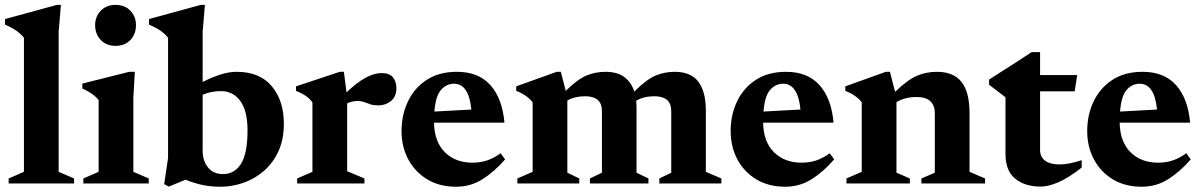

<svg xmlns="http://www.w3.org/2000/svg" viewBox="-21 -732 4796 766"><path d="M213 -46.5 274.5 -20V0H13.5V-20L74.5 -46.5V-581.5Q62.5 -596.5 45.2 -608.8Q28 -621 -1 -634V-656L206 -712.5H222L213 -606Z M440 -549Q403.5 -549 381 -572.5Q358.5 -596 358.5 -631.5Q358.5 -666 381 -689.2Q403.5 -712.5 440 -712.5Q477 -712.5 499.2 -689.2Q521.5 -666 521.5 -631.5Q521.5 -596 499.2 -572.5Q477 -549 440 -549ZM517 -445.5 511 -341.5V-46.5L572.5 -20V0H311.5V-20L372.5 -46.5V-332.5Q362 -346.5 344.5 -358.5Q327 -370.5 307.5 -379V-398.5L494.5 -445.5Z M1111.5 -238Q1111.5 -176 1090 -129Q1068.5 -82 1032 -50.2Q995.5 -18.5 950.5 -2.8Q905.5 13 858.5 13Q821.5 13 789.2 6.5Q757 0 719 -15L652.5 12.5L634 2.5L649.5 -102V-581.5Q637.5 -596.5 620.2 -608.8Q603 -621 573.5 -634V-656L780 -712.5H796.5L787.5 -606V-405Q824 -423.5 858.2 -434.5Q892.5 -445.5 923 -445.5Q1015.5 -445.5 1063.5 -387.8Q1111.5 -330 1111.5 -238ZM787.5 -130.5Q787.5 -90.5 808.8 -64Q830 -37.5 869 -37.5Q914.5 -37.5 940.5 -78.5Q966.5 -119.5 966.5 -211.5Q966.5 -289.5 937.8 -329Q909 -368.5 860.5 -368.5Q842 -368.5 823.5 -365Q805 -361.5 787.5 -354Z M1501.5 -440.5Q1533.5 -440.5 1547 -423Q1560.5 -405.5 1560.5 -381Q1560.5 -346 1538.5 -328.8Q1516.5 -311.5 1490 -311.5Q1469.5 -311.5 1456.8 -315.8Q1444 -320 1432.5 -324.5Q1421 -329 1404.5 -329Q1383.5 -329 1364 -319.5V-49L1433 -20V0H1164.5V-20L1225.5 -46.5V-323.5Q1213.5 -340 1197.5 -350.5Q1181.5 -361 1160 -369.5V-387.5L1334.5 -445.5H1351L1361.5 -363.5Q1441.5 -440.5 1501.5 -440.5Z M1802 -445.5Q1888.5 -445.5 1936 -391.8Q1983.5 -338 1991.5 -242.5H1710.5Q1712 -166 1754 -124.5Q1796 -83 1864 -83Q1895 -83 1921.8 -91.8Q1948.5 -100.5 1976.5 -120.5L1994 -96Q1952.5 -48 1904.8 -17.5Q1857 13 1798.5 13Q1732.5 13 1683.8 -16.2Q1635 -45.5 1608 -95.8Q1581 -146 1581 -209.5Q1581 -273.5 1606.5 -327.2Q1632 -381 1681.2 -413.2Q1730.5 -445.5 1802 -445.5ZM1790 -398Q1760.5 -398 1738.8 -373.8Q1717 -349.5 1712 -287L1859.5 -295Q1849.5 -398 1790 -398Z M2518.5 -300V-43L2566 -20V0H2332.5V-20L2380.5 -43V-287.5Q2380.5 -319.5 2363.2 -333.8Q2346 -348 2313.5 -348Q2272 -348 2242.5 -331V-43L2290 -20V0H2043V-20L2104 -46.5V-323.5Q2083 -352 2038.5 -369.5V-387.5L2200 -445.5H2216.5L2236 -369.5Q2284 -416.5 2319.5 -431Q2355 -445.5 2394.5 -445.5Q2441 -445.5 2469.2 -425Q2497.5 -404.5 2509.5 -366.5Q2558.5 -415.5 2594.5 -430.5Q2630.5 -445.5 2671 -445.5Q2735 -445.5 2765 -406.2Q2795 -367 2795 -290V-46.5L2857 -20V0H2609.5V-20L2657 -43V-287.5Q2657 -319.5 2639.5 -333.8Q2622 -348 2590 -348Q2547 -348 2517 -330Q2518.5 -316 2518.5 -300Z M3115 -445.5Q3201.5 -445.5 3249 -391.8Q3296.5 -338 3304.5 -242.5H3023.5Q3025 -166 3067 -124.5Q3109 -83 3177 -83Q3208 -83 3234.8 -91.8Q3261.5 -100.5 3289.5 -120.5L3307 -96Q3265.5 -48 3217.8 -17.5Q3170 13 3111.5 13Q3045.5 13 2996.8 -16.2Q2948 -45.5 2921 -95.8Q2894 -146 2894 -209.5Q2894 -273.5 2919.5 -327.2Q2945 -381 2994.2 -413.2Q3043.5 -445.5 3115 -445.5ZM3103 -398Q3073.5 -398 3051.8 -373.8Q3030 -349.5 3025 -287L3172.5 -295Q3162.5 -398 3103 -398Z M3655 -20 3708.5 -43V-279.5Q3708.5 -345 3635.5 -345Q3611.5 -345 3591 -339.5Q3570.5 -334 3555.5 -324.5V-43L3609 -20V0H3356V-20L3417 -46.5V-323.5Q3396 -352 3351.5 -369.5V-387.5L3513 -445.5H3529.5L3550 -365.5Q3600.5 -414.5 3637.8 -430Q3675 -445.5 3717 -445.5Q3783 -445.5 3815 -405.2Q3847 -365 3847 -281V-46.5L3909 -20V0H3655Z M4128.5 -133.5Q4128.5 -106 4148.5 -91Q4168.5 -76 4205.5 -76Q4243.5 -76 4294.5 -93V-63.5Q4243 -23 4202.2 -5.2Q4161.5 12.5 4131 12.5Q4068.5 12.5 4029.5 -18.8Q3990.5 -50 3990.5 -118.5V-344L3925 -394V-414.5Q3949 -430 3979.5 -449.5Q4010 -469 4040.5 -488.5Q4071 -508 4094.5 -524H4128.5V-432.5H4276.5L4266.5 -367.5H4128.5Z M4537.5 -445.5Q4624 -445.5 4671.5 -391.8Q4719 -338 4727 -242.5H4446Q4447.5 -166 4489.5 -124.5Q4531.5 -83 4599.5 -83Q4630.5 -83 4657.2 -91.8Q4684 -100.5 4712 -120.5L4729.5 -96Q4688 -48 4640.2 -17.5Q4592.5 13 4534 13Q4468 13 4419.2 -16.2Q4370.5 -45.5 4343.5 -95.8Q4316.5 -146 4316.5 -209.5Q4316.5 -273.5 4342 -327.2Q4367.5 -381 4416.8 -413.2Q4466 -445.5 4537.5 -445.5ZM4525.5 -398Q4496 -398 4474.2 -373.8Q4452.5 -349.5 4447.5 -287L4595 -295Q4585 -398 4525.5 -398Z"/></svg>

Font: Newsreader Text
Style: Bold
Weight: 700
Designer: Hugues Gentile
Foundry: Production Type
Version: Version 1.001